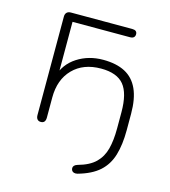

<svg xmlns="http://www.w3.org/2000/svg" viewBox="-102 -566 732 829"><g transform="rotate(15 264.5 -151.0)"><path d="M320 181Q311 183 304.5 181Q298 179 295 174Q292 169 292 163Q292 157 296.5 152Q301 147 311 144Q362 130 388.5 104Q415 78 425 39.5Q435 1 435 -52V-125Q435 -209 404 -246.5Q373 -284 302 -284Q223 -284 176.5 -236.5Q130 -189 130 -109V-19Q130 -7 125 -0.5Q120 6 109 6Q99 6 93.5 -0.5Q88 -7 88 -19V-459Q88 -471 94.5 -477.5Q101 -484 113 -484H387Q398 -484 403.5 -479.5Q409 -475 409 -466Q409 -457 403.5 -452Q398 -447 387 -447H130V-199H118Q135 -258 185.5 -290.5Q236 -323 301 -323Q360 -323 399 -302.5Q438 -282 457.5 -239Q477 -196 477 -129V-55Q477 9 463 56Q449 103 415 133.5Q381 164 320 181Z"/></g></svg>

Font: Nunito ExtraLight
Style: Regular
Weight: 200
Designer: Vernon Adams
Foundry: Vernon Adams
Version: Version 3.602